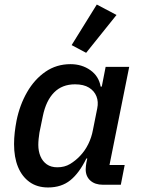

<svg xmlns="http://www.w3.org/2000/svg" viewBox="-20 -815 626 847"><path d="M513 0H434Q399 0 378.5 -18.5Q358 -37 358 -68Q358 -75 359 -83Q360 -91 361 -97L365 -116H361Q330 -52 290.5 -20Q251 12 192 12Q144 12 110.5 -12Q77 -36 59.5 -78.5Q42 -121 42 -179Q42 -205 45 -231Q48 -257 53 -283Q67 -352 99.5 -408.5Q132 -465 180.5 -498.5Q229 -532 291 -532Q341 -532 378.5 -505.5Q416 -479 424 -433H429L446 -520H550L463 -87H530ZM233 -77Q265 -77 289 -91.5Q313 -106 333 -127Q355 -150 369.5 -179.5Q384 -209 390 -242L409 -337Q415 -366 405.5 -390Q396 -414 372.5 -428.5Q349 -443 311 -443Q254 -443 218.5 -407Q183 -371 169 -303L154 -230Q152 -218 150.5 -203Q149 -188 149 -176Q149 -148 158.5 -125.5Q168 -103 186.5 -90Q205 -77 233 -77ZM494 -749 360 -582 296 -616 407 -795Z"/></svg>

Font: IBM Plex Sans Medium
Style: Italic
Weight: 500
Italic angle: -11.31°
Designer: Mike Abbink, Paul van der Laan, Pieter van Rosmalen
Foundry: Bold Monday
Version: Version 3.201